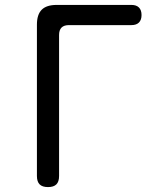

<svg xmlns="http://www.w3.org/2000/svg" viewBox="-20 -750 640 780"><path d="M175 10Q152 10 141 -1Q130 -12 130 -35V-650Q130 -691 149.5 -710.5Q169 -730 210 -730H514Q534 -730 544.5 -719.5Q555 -709 555 -689Q555 -669 544.5 -658.5Q534 -648 514 -648H260Q240 -648 230 -638Q220 -628 220 -608V-35Q220 -12 209 -1Q198 10 175 10Z"/></svg>

Font: Maple Mono Normal
Style: Regular
Weight: 400
Monospace: yes
Designer: subframe7536
Version: Version 7.000